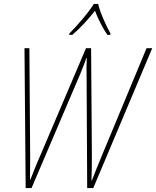

<svg xmlns="http://www.w3.org/2000/svg" viewBox="-20 -960 797 980"><path d="M349 -782Q381 -809 411.5 -842.5Q442 -876 465 -905Q476 -874 493.5 -840.5Q511 -807 528 -782H543L544 -789Q528 -816 508 -862.5Q488 -909 481 -940H459Q437 -905 400 -861.5Q363 -818 334 -789L333 -782ZM141 0 391 -586Q404 -617 421 -664H423Q422 -639 421.5 -617.5Q421 -596 422 -571L425 0H456L757 -714H728L503 -173Q469 -91 449 -39H447Q448 -71 448.5 -103.5Q449 -136 449 -169L445 -714H419L183 -160Q169 -129 158 -101Q147 -73 135 -43H133Q133 -66 133.5 -94.5Q134 -123 134 -156L130 -714H105L111 0Z"/></svg>

Font: Noto Sans Display SemiCondensed Thin
Style: Italic
Weight: 250
Width: 4
Designer: Monotype Design team
Foundry: Monotype Imaging Inc.
Version: 1.000